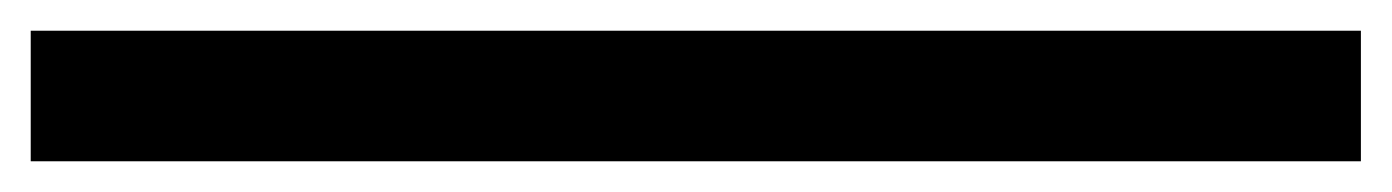

<svg xmlns="http://www.w3.org/2000/svg" viewBox="-38 94 906 125"><path d="M-18 199V114H848V199Z"/></svg>

Font: Merriweather Sans Black
Style: Regular
Weight: 900
Designer: Eben Sorkin
Foundry: Eben Sorkin
Version: Version 1.008; ttfautohint (v1.7.19-72a1) -l 8 -r 50 -G 200 